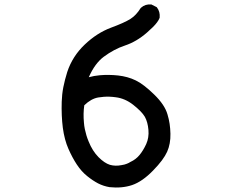

<svg xmlns="http://www.w3.org/2000/svg" viewBox="-20 -809 1040 852"><path d="M466.3 21.5Q439.5 17.1 415.5 4.9Q392.1 -7.3 367.2 -27.3Q341.3 -47.9 320.8 -79.1Q300.8 -109.4 283.7 -148.4Q266.1 -188 258.8 -241.7Q252 -295.4 253.9 -357.9Q254.4 -373.5 256.1 -389.6Q257.8 -405.8 261 -422.1Q264.2 -438.5 268.6 -455.3Q272.9 -472.2 278.3 -489.3Q301.3 -559.1 355.5 -610.8Q409.7 -662.6 472.2 -686Q531.7 -708 558.1 -724.6Q584 -740.7 604 -772.9L605 -773.9L606 -774.9Q624.5 -791.5 650.4 -789.1H652.3L653.8 -788.1L673.3 -778.3L675.3 -777.3L676.8 -775.4Q690.9 -756.8 688.5 -731.4V-730.5L688 -729Q684.6 -720.2 677.2 -710.2Q669.9 -700.2 658.9 -689.2Q647.9 -678.2 632.3 -664.6Q585.9 -624 534.2 -606.9Q485.8 -590.8 440.4 -557.1Q421.4 -543 404.5 -520.3Q387.7 -497.6 374 -466.3Q396.5 -472.7 422.9 -475.1Q461.9 -478.5 503.9 -474.1Q525.4 -471.7 544.9 -466.3Q564.5 -460.9 582.5 -452.1Q600.6 -443.4 620.8 -427.7Q641.1 -412.1 664.1 -389.6Q710.9 -344.2 723.1 -301.8Q729.5 -280.8 732.7 -259.5Q735.8 -238.3 736.3 -215.8Q737.3 -170.9 721.7 -135.7Q713.9 -118.2 698.5 -97.4Q683.1 -76.7 659.2 -52.2Q611.8 -3.4 566.4 12.2Q521.5 27.3 466.3 21.5ZM559.6 -90.8Q583 -101.6 599.1 -121.1Q615.7 -141.1 628.9 -169.9Q641.6 -198.2 638.7 -232.4Q635.7 -267.6 622.6 -291Q615.7 -302.7 602.8 -315.9Q589.8 -329.1 571.3 -343.8Q552.7 -358.4 533.2 -366.7Q513.7 -375 493.7 -377.4Q479.5 -379.4 466.1 -379.9Q452.6 -380.4 440.2 -379.4Q427.7 -378.4 416 -376.5Q384.3 -371.1 354 -341.8Q348.6 -305.2 352.5 -264.6Q353.5 -250.5 356.4 -236.3Q359.4 -222.2 363.5 -208.3Q367.7 -194.3 373.5 -180.7Q390.1 -139.2 417 -111.8Q443.8 -85 467.8 -77.6Q491.7 -70.8 519 -76.2Q526.4 -77.1 532.5 -78.9Q538.6 -80.6 543.2 -82.5Q547.9 -84.5 551.5 -86.2Q555.2 -87.9 557.6 -89.8L558.6 -90.3Z"/></svg>

Font: NaikaiFont
Style: Bold
Weight: 700
Version: Version 1.89